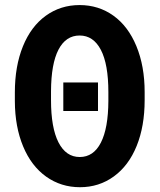

<svg xmlns="http://www.w3.org/2000/svg" viewBox="-20 -741 641 770"><path d="M414.6 -371.6Q414.6 -483.4 384.5 -541Q354.5 -598.6 299.3 -598.6Q244.1 -598.6 214.6 -542Q185.1 -485.4 184.6 -375V-339.4Q184.6 -228.5 214.6 -169.9Q244.6 -111.3 299.8 -111.3Q355 -111.3 384.5 -168.9Q414.1 -226.6 414.6 -335.9ZM560.1 -339.4Q560.1 -234.9 528.1 -155.8Q496.1 -76.7 436.5 -33.4Q377 9.8 300.8 9.8Q224.6 9.8 165 -32.7Q105.5 -75.2 72.8 -153.8Q40 -232.4 39.6 -335V-370.6Q39.6 -475.6 72 -555.4Q104.5 -635.3 163.8 -678Q223.1 -720.7 299.3 -720.7Q375.5 -720.7 434.8 -678.2Q494.1 -635.7 527.1 -555.7Q560.1 -475.6 560.1 -371.6ZM373 -295.9H233.9V-410.2H373Z"/></svg>

Font: RobotoCondensed-Bold
Style: Bold
Weight: 700
Designer: Google
Version: Version 2.001240; 2014